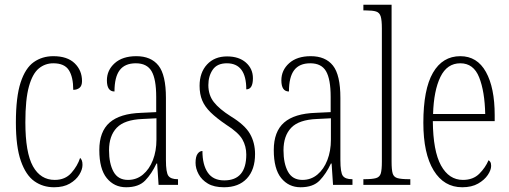

<svg xmlns="http://www.w3.org/2000/svg" viewBox="-20 -780 2149 810"><path d="M208 10Q161 10 125 -15.5Q89 -41 68 -101Q47 -161 47 -263Q47 -371 67 -432Q87 -493 122.5 -518Q158 -543 205 -543Q264 -543 295 -513Q326 -483 326 -438Q326 -418 315.5 -409.5Q305 -401 289 -401Q289 -455 270.5 -484Q252 -513 205 -513Q170 -513 143.5 -491Q117 -469 102 -415Q87 -361 87 -264Q87 -136 119 -78.5Q151 -21 211 -21Q255 -21 281 -50.5Q307 -80 318 -114Q323 -109 325.5 -102.5Q328 -96 328 -84Q328 -65 314.5 -43Q301 -21 274.5 -5.5Q248 10 208 10Z M512 10Q462 10 430.5 -28.5Q399 -67 399 -147Q399 -225 442.5 -263Q486 -301 576 -304L639 -307V-371Q639 -446 619.5 -479.5Q600 -513 553 -513Q507 -513 485 -484Q463 -455 463 -394Q431 -394 431 -441Q431 -484 464 -513.5Q497 -543 555 -543Q617 -543 648.5 -503.5Q680 -464 680 -367V-105Q680 -52 690.5 -38Q701 -24 729 -24H731V0H649L643 -90H640Q620 -47 592.5 -18.5Q565 10 512 10ZM520 -21Q556 -21 583 -43.5Q610 -66 625 -104.5Q640 -143 640 -191V-281L581 -278Q505 -275 472.5 -241Q440 -207 440 -146Q440 -90 459 -55.5Q478 -21 520 -21Z M925 10Q883 10 857 -5.5Q831 -21 818 -45Q805 -69 805 -93Q805 -119 813.5 -131Q822 -143 834 -143Q834 -85 856.5 -52Q879 -19 926 -19Q1019 -19 1019 -128Q1019 -163 1002.5 -192Q986 -221 934 -254Q893 -282 868.5 -306Q844 -330 833 -356.5Q822 -383 822 -418Q822 -474 853.5 -508Q885 -542 938 -542Q988 -542 1017.5 -516Q1047 -490 1047 -450Q1047 -403 1019 -403Q1019 -513 937 -513Q896 -513 877.5 -486Q859 -459 859 -421Q859 -379 882 -349.5Q905 -320 954 -289Q1013 -253 1034.5 -215.5Q1056 -178 1056 -130Q1056 -64 1021.5 -27Q987 10 925 10Z M1248 10Q1198 10 1166.5 -28.5Q1135 -67 1135 -147Q1135 -225 1178.5 -263Q1222 -301 1312 -304L1375 -307V-371Q1375 -446 1355.5 -479.5Q1336 -513 1289 -513Q1243 -513 1221 -484Q1199 -455 1199 -394Q1167 -394 1167 -441Q1167 -484 1200 -513.5Q1233 -543 1291 -543Q1353 -543 1384.5 -503.5Q1416 -464 1416 -367V-105Q1416 -52 1426.5 -38Q1437 -24 1465 -24H1467V0H1385L1379 -90H1376Q1356 -47 1328.5 -18.5Q1301 10 1248 10ZM1256 -21Q1292 -21 1319 -43.5Q1346 -66 1361 -104.5Q1376 -143 1376 -191V-281L1317 -278Q1241 -275 1208.5 -241Q1176 -207 1176 -146Q1176 -90 1195 -55.5Q1214 -21 1256 -21Z M1513 0V-24H1517Q1550 -24 1566 -28.5Q1582 -33 1586.5 -48.5Q1591 -64 1591 -98V-660Q1591 -695 1586 -711Q1581 -727 1566.5 -731.5Q1552 -736 1525 -736H1513V-760H1632V-98Q1632 -64 1636.5 -48.5Q1641 -33 1657 -28.5Q1673 -24 1706 -24H1711V0Z M1930 10Q1853 10 1809.5 -61Q1766 -132 1766 -262Q1766 -403 1806.5 -473Q1847 -543 1922 -543Q1993 -543 2030 -476.5Q2067 -410 2067 -294V-269H1806Q1807 -143 1840.5 -82Q1874 -21 1933 -21Q1976 -21 2002 -47Q2028 -73 2041 -104Q2045 -102 2048.5 -96.5Q2052 -91 2052 -80Q2052 -63 2038 -42Q2024 -21 1997 -5.5Q1970 10 1930 10ZM2027 -299Q2025 -394 2001.5 -453.5Q1978 -513 1922 -513Q1866 -513 1838 -455.5Q1810 -398 1807 -299Z"/></svg>

Font: Noto Serif Hebrew ExtraCondensed ExtraLight
Style: Regular
Weight: 200
Width: 2
Designer: Monotype Design Team
Foundry: Monotype Imaging Inc.
Version: Version 2.004; ttfautohint (v1.8.4.7-5d5b)